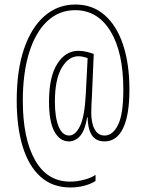

<svg xmlns="http://www.w3.org/2000/svg" viewBox="-20 -738 643 850"><path d="M553 -341Q553 -229 525 -170.5Q497 -112 443 -112Q403 -112 385.5 -141.5Q368 -171 368 -219H366Q356 -160 334.5 -136Q313 -112 285 -112Q245 -112 221 -155.5Q197 -199 197 -288Q197 -398 233.5 -455.5Q270 -513 327 -513Q347 -513 366 -508Q385 -503 395 -499L387 -313Q386 -298 385 -275.5Q384 -253 384 -239Q384 -193 399 -165.5Q414 -138 443 -138Q479 -138 502.5 -185Q526 -232 526 -341Q526 -507 469 -600Q412 -693 313 -693Q241 -693 189 -644Q137 -595 109 -505Q81 -415 81 -292Q81 -125 135 -29.5Q189 66 290 66Q321 66 353 57.5Q385 49 403 36V63Q384 76 354 84Q324 92 292 92Q212 92 159 44Q106 -4 80 -90.5Q54 -177 54 -293Q54 -427 86.5 -522Q119 -617 177.5 -667.5Q236 -718 314 -718Q390 -718 443.5 -671Q497 -624 525 -539.5Q553 -455 553 -341ZM223 -288Q223 -218 239.5 -178Q256 -138 286 -138Q314 -138 334.5 -180.5Q355 -223 360 -325L368 -481Q359 -484 348.5 -486.5Q338 -489 327 -489Q283 -489 253 -437.5Q223 -386 223 -288Z"/></svg>

Font: Noto Sans Hebrew ExtraCondensed Thin
Style: Regular
Weight: 100
Width: 2
Designer: Monotype Design Team
Foundry: Monotype Imaging Inc.
Version: Version 2.004; ttfautohint (v1.8.4.7-5d5b)